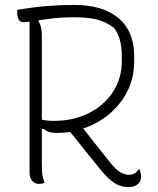

<svg xmlns="http://www.w3.org/2000/svg" viewBox="-20 -740 640 780"><path d="M161 3Q150 7 139 7Q122 7 111 -5Q100 -17 100 -40V-652Q83 -650 75 -650Q50 -650 50 -690V-700Q123 -712 177.5 -716Q232 -720 280 -720Q399 -720 462 -666Q525 -612 525 -513V-489Q525 -424 497.5 -369.5Q470 -315 423 -276Q376 -237 318 -218Q347 -181 374.5 -146.5Q402 -112 432 -74Q451 -51 468.5 -40.5Q486 -30 503 -30Q530 -30 542 -51H548Q550 -44 551.5 -37Q553 -30 553 -22Q553 -5 541 7Q535 13 525.5 16.5Q516 20 499 20Q471 20 445 3.5Q419 -13 389 -50Q358 -88 327 -127Q296 -166 265 -204Q239 -200 212 -200Q190 -200 178 -204.5Q166 -209 156 -217L150 -215V-80Q150 -44 152 -30Q154 -16 161 3ZM150 -597V-254Q169 -249 199 -249Q278 -249 340 -280Q402 -311 438.5 -366Q475 -421 475 -494V-508Q475 -549 467 -577.5Q459 -606 444 -626Q410 -652 372.5 -661Q335 -670 278 -670Q236 -670 200.5 -666Q165 -662 138 -658L136 -654Q150 -634 150 -597Z"/></svg>

Font: Recursive Mn Csl St Lt
Style: Regular
Weight: 300
Monospace: yes
Version: Version 1.079;hotconv 1.0.112;makeotfexe 2.5.65598; ttfautoh